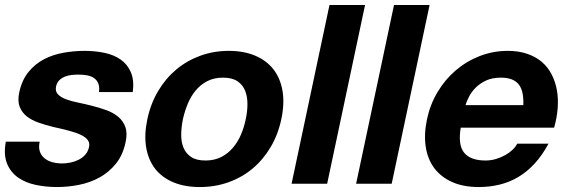

<svg xmlns="http://www.w3.org/2000/svg" viewBox="-32 -734 2290 767"><path d="M126.5 -168Q121.6 -145 127.2 -128.7Q132.8 -112.3 146 -101.6Q159.2 -90.8 177.7 -85.9Q196.3 -81.1 216.8 -81.1Q231.9 -81.1 249 -84.5Q266.1 -87.9 281.5 -95.5Q296.9 -103 308.3 -115.7Q319.8 -128.4 323.7 -147Q327.1 -163.1 318.6 -174.6Q310.1 -186 291.3 -195.1Q272.5 -204.1 244.1 -211.7Q215.8 -219.2 179.7 -227.1Q150.4 -234.4 122.8 -243.9Q95.2 -253.4 75.4 -268.8Q55.7 -284.2 46.6 -307.4Q37.6 -330.6 44.9 -365.2Q55.7 -414.6 82 -446.8Q108.4 -479 144.3 -497.6Q180.2 -516.1 222.2 -523.4Q264.2 -530.8 305.7 -530.8Q347.7 -530.8 385.3 -522.9Q422.9 -515.1 450 -496.1Q477.1 -477.1 490.7 -445.6Q504.4 -414.1 498.5 -366.2H363.3Q366.2 -386.7 360.8 -400.1Q355.5 -413.6 344.2 -421.6Q333 -429.7 316.7 -432.9Q300.3 -436 281.2 -436Q269 -436 254.9 -434.6Q240.7 -433.1 228 -428.2Q215.3 -423.3 205.3 -413.8Q195.3 -404.3 191.9 -388.2Q188 -369.1 199.5 -357.2Q210.9 -345.2 231.9 -337.4Q252.9 -329.6 280.8 -324Q308.6 -318.4 336.9 -311Q366.2 -303.7 393.6 -293.7Q420.9 -283.7 440.4 -267.3Q460 -251 468.8 -226.6Q477.5 -202.1 469.7 -166Q459 -114.7 431.2 -80.3Q403.3 -45.9 365.7 -25.1Q328.1 -4.4 283.9 4.4Q239.7 13.2 195.8 13.2Q150.9 13.2 109.9 4.4Q68.8 -4.4 39.3 -25.4Q9.8 -46.4 -4.2 -81.3Q-18.1 -116.2 -8.8 -168Z M556.6 -257.8Q569.8 -319.8 599.6 -370.1Q629.4 -420.4 671.9 -456.1Q714.4 -491.7 767.8 -511.2Q821.3 -530.8 881.8 -530.8Q942.9 -530.8 988.3 -511.2Q1033.7 -491.7 1061 -456.1Q1088.4 -420.4 1096.7 -370.1Q1105 -319.8 1091.8 -257.8Q1078.6 -195.8 1048.8 -145.8Q1019 -95.7 976.6 -60.3Q934.1 -24.9 880.6 -5.9Q827.1 13.2 766.1 13.2Q705.6 13.2 660.2 -5.9Q614.7 -24.9 587.4 -60.3Q560.1 -95.7 551.8 -145.8Q543.5 -195.8 556.6 -257.8ZM698.7 -257.8Q692.4 -226.6 691.9 -197Q691.4 -167.5 700.9 -144.3Q710.4 -121.1 731.4 -106.9Q752.4 -92.8 788.6 -92.8Q824.7 -92.8 852.1 -106.9Q879.4 -121.1 898.9 -144.3Q918.5 -167.5 930.9 -197Q943.4 -226.6 949.7 -257.8Q956.5 -289.1 956.5 -318.8Q956.5 -348.6 947 -372.1Q937.5 -395.5 916.3 -409.7Q895 -423.8 858.9 -423.8Q822.8 -423.8 795.7 -409.7Q768.6 -395.5 749.3 -372.1Q730 -348.6 717.8 -318.8Q705.6 -289.1 698.7 -257.8Z M1426.3 -713.9 1274.9 0H1132.8L1284.2 -713.9Z M1684.1 -713.9 1532.7 0H1390.6L1542 -713.9Z M1808.6 -224.1Q1796.9 -154.8 1822.3 -123.8Q1847.7 -92.8 1907.7 -92.8Q1929.2 -92.8 1949.5 -98.9Q1969.7 -105 1986.6 -114.5Q2003.4 -124 2015.9 -136Q2028.3 -147.9 2034.2 -160.2H2159.2Q2134.3 -113.8 2104 -80.8Q2073.7 -47.9 2038.8 -27.1Q2003.9 -6.3 1964.1 3.4Q1924.3 13.2 1880.4 13.2Q1819.3 13.2 1774.7 -6.6Q1730 -26.4 1703.1 -62Q1676.3 -97.7 1668.7 -147.7Q1661.1 -197.8 1673.8 -257.8Q1686 -315.9 1715.8 -366Q1745.6 -416 1788.3 -452.6Q1831.1 -489.3 1884.3 -510Q1937.5 -530.8 1996.1 -530.8Q2040 -530.8 2074.2 -519Q2108.4 -507.3 2132.6 -486.6Q2156.7 -465.8 2171.6 -437Q2186.5 -408.2 2192.6 -374Q2198.7 -339.8 2195.8 -301.8Q2192.9 -263.7 2181.6 -224.1ZM2058.6 -314Q2059.6 -341.3 2055.4 -361.8Q2051.3 -382.3 2040.8 -396Q2030.3 -409.7 2012.7 -416.7Q1995.1 -423.8 1969.2 -423.8Q1934.6 -423.8 1909.9 -412.4Q1885.3 -400.9 1868.4 -384Q1851.6 -367.2 1841.8 -348.1Q1832 -329.1 1827.6 -314Z"/></svg>

Font: XB Khoramshahr
Style: Bold Italic
Weight: 700
Italic angle: -12°
Designer: Behnam
Foundry: Irmug
Version: Version 8.005 2009